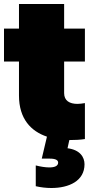

<svg xmlns="http://www.w3.org/2000/svg" viewBox="-20 -690 475 961"><path d="M405 6V-174C392 -172 379 -170 368 -170C328 -170 301 -186 301 -224V-382H405V-547H301V-670H75V-547H0V-382H75V-212C75 -95 135 -33 215 -6L189 104H230C259 104 271 112 271 124C271 141 253 148 227 148C207 148 182 144 159 138V242C185 248 211 251 237 251C325 251 403 216 403 132C403 97 381 60 318 52L327 11C353 11 380 10 405 6Z"/></svg>

Font: Chess Sans Black
Style: Regular
Weight: 900
Designer: Wolf Bōese
Foundry: Wolf Bōese
Version: Version 7.223;Glyphs 3.3 (3306)